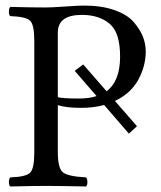

<svg xmlns="http://www.w3.org/2000/svg" viewBox="-20 -672 581 694"><path d="M189 -554.2V-320.8Q207 -315.9 265.1 -315.9Q302.2 -315.9 329.1 -324.7L250 -416L280.8 -439L365.2 -342.3Q414.1 -378.4 414.1 -467.8Q414.1 -554.7 376 -586.4Q337.9 -618.2 275.9 -618.2Q189 -618.2 189 -554.2ZM104 -522.9Q104 -583 88.6 -597.4Q73.2 -611.8 17.1 -613.8Q12.2 -617.7 12.2 -629.9Q12.2 -642.1 17.1 -647Q97.2 -645 146 -645Q166 -645 215.1 -648.4Q264.2 -651.9 283.2 -651.9Q348.1 -651.9 395 -635Q441.9 -618.2 464.8 -590.6Q487.8 -563 497.3 -537.6Q506.8 -512.2 506.8 -485.8Q506.8 -433.6 480 -384Q453.1 -334.5 395.5 -307.1L475.1 -215.8L445.8 -189L356.4 -292.5Q316.9 -281.7 270 -282.2Q220.2 -282.2 189 -292V-122.1Q189 -63 208 -48.6Q227.1 -34.2 291 -30.8Q295.9 -25.9 295.9 -13.9Q295.9 -2 291 2Q190.9 0 147 0Q106.9 0 17.1 2Q12.2 -2 12.2 -13.9Q12.2 -25.9 17.1 -30.8Q73.2 -32.7 88.6 -47.4Q104 -62 104 -122.1Z"/></svg>

Font: Linux Libertine
Style: Regular
Weight: 400
Designer: Philipp H. Poll
Foundry: Philipp H. Poll
Version: Version 5.3.0 ; ttfautohint (v0.9)